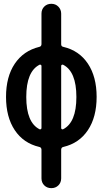

<svg xmlns="http://www.w3.org/2000/svg" viewBox="-20 -770 540 1010"><path d="M188.5 -429.7Q118.2 -394.5 118.2 -259.8Q118.2 -125 188.5 -89.8Q192.4 -88.9 195.3 -90.8Q198.2 -92.8 198.2 -96.7V-422.9Q198.2 -426.8 195.3 -428.7Q192.4 -430.7 188.5 -429.7ZM301.8 -422.9V-96.7Q301.8 -92.8 304.7 -90.8Q307.6 -88.9 311.5 -89.8Q381.8 -125 381.8 -259.8Q381.8 -394.5 311.5 -429.7Q307.6 -430.7 304.7 -428.7Q301.8 -426.8 301.8 -422.9ZM186.5 2.9Q103.5 -16.6 57.6 -85.4Q11.7 -154.3 11.7 -260.3Q11.7 -366.2 57.6 -434.6Q103.5 -502.9 186.5 -523.4Q197.3 -525.4 198.2 -537.1V-698.2Q198.2 -720.7 212.9 -735.4Q227.5 -750 250 -750Q272.5 -750 287.1 -734.9Q301.8 -719.7 301.8 -698.2V-537.1Q301.8 -525.4 313.5 -523.4Q396.5 -503.9 442.4 -435.1Q488.3 -366.2 488.3 -260.3Q488.3 -154.3 442.4 -85.4Q396.5 -16.6 313.5 2.9Q302.7 4.9 301.8 16.6V168Q301.8 190.4 287.1 205.1Q272.5 219.7 250 219.7Q227.5 219.7 212.9 205.1Q198.2 190.4 198.2 168V16.6Q197.3 4.9 186.5 2.9Z"/></svg>

Font: Rounded-X Mgen+ 1mn medium
Style: Regular
Weight: 500
Designer: [Source Han Sans]
Ryoko NISHIZUKA  (kana & ideographs); Paul D. Hunt (Latin, Greek & Cyrillic); Wenlong ZHANG  (bopomofo
Version: Version 1.059.20150602